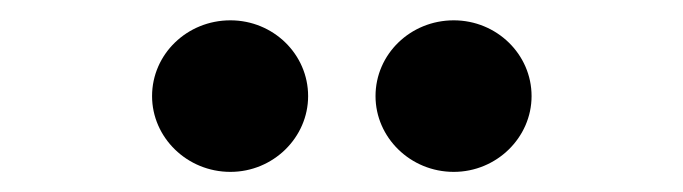

<svg xmlns="http://www.w3.org/2000/svg" viewBox="-20 -786 669 188"><path d="M424.3 -617.7C466.3 -617.7 500.5 -651.4 500.5 -691.9C500.5 -732.9 466.3 -766.1 424.3 -766.1C381.8 -766.1 347.7 -732.9 347.7 -691.9C347.7 -651.4 381.8 -617.7 424.3 -617.7ZM205.6 -617.7C247.6 -617.7 281.7 -651.4 281.7 -691.9C281.7 -732.9 247.6 -766.1 205.6 -766.1C163.1 -766.1 128.9 -732.9 128.9 -691.9C128.9 -651.4 163.1 -617.7 205.6 -617.7Z"/></svg>

Font: Raveo
Style: Bold
Weight: 700
Designer: Jakub Foglar, Rasmus Andersson (Inter)
Foundry: Jakubfoglar.com
Version: Version 1.100;Glyphs 3.2.3 (3260)